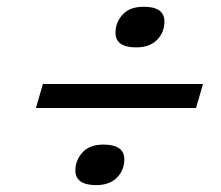

<svg xmlns="http://www.w3.org/2000/svg" viewBox="-20 -612 654 569"><path d="M86.5 -292 107.1 -363.1H581.6L561 -292ZM264.7 -63.4Q234.2 -63.4 218.8 -74.5Q203.4 -85.6 203.4 -106.6Q203.4 -137 224.4 -160.3Q245.3 -183.5 286.5 -183.5Q348.4 -183.5 348.4 -139.7Q348.4 -107.8 326.6 -85.6Q304.9 -63.4 264.7 -63.4ZM383.9 -471.6Q322.3 -471.6 322.3 -515.1Q322.3 -545.5 343.4 -568.7Q364.5 -592 405.7 -592Q467.3 -592 467.3 -548.2Q467.3 -516.2 445.4 -493.9Q423.5 -471.6 383.9 -471.6Z"/></svg>

Font: Intel One Mono Light
Style: Italic
Weight: 300
Italic angle: -16°
Monospace: yes
Designer: Fred Shallcrass
Foundry: Frere-Jones Type LLC
Version: Version 1.004